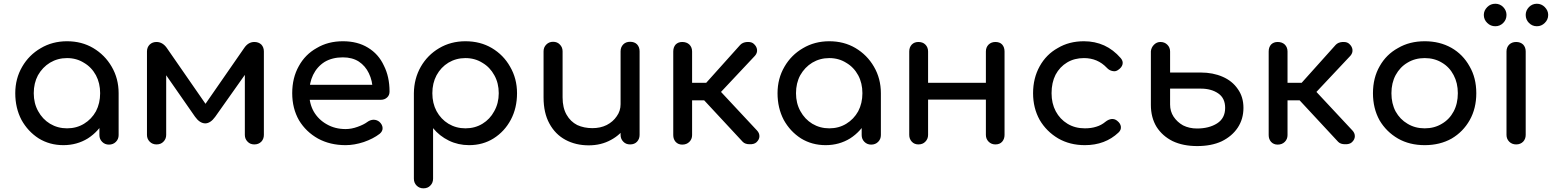

<svg xmlns="http://www.w3.org/2000/svg" viewBox="-20 -771 8285 1025"><path d="M318.4 3.9Q245.1 3.9 186.5 -32.2Q128.9 -69.3 94.7 -130.9Q61.5 -194.3 61.5 -273.4Q61.5 -351.6 98.6 -415Q134.8 -477.5 197.3 -513.7Q259.8 -550.8 337.9 -550.8Q416 -550.8 477.5 -514.6Q540 -477.5 576.2 -415Q613.3 -351.6 613.3 -273.4Q599.6 -273.4 574.2 -273.4Q574.2 -194.3 540 -131.8Q506.8 -69.3 449.2 -32.2Q390.6 3.9 318.4 3.9ZM337.9 -85.9Q388.7 -85.9 428.7 -110.4Q468.8 -134.8 492.2 -176.8Q514.6 -219.7 514.6 -273.4Q514.6 -327.1 492.2 -369.1Q468.8 -412.1 428.7 -435.5Q388.7 -460.9 337.9 -460.9Q288.1 -460.9 247.1 -436.5Q207 -412.1 182.6 -369.1Q160.2 -327.1 160.2 -273.4Q160.2 -219.7 183.6 -177.7Q207 -134.8 247.1 -110.4Q288.1 -85.9 337.9 -85.9ZM561.5 1Q540 1 525.4 -13.7Q510.7 -28.3 510.7 -49.8Q510.7 -100.6 510.7 -203.1Q515.6 -229.5 530.3 -308.6Q550.8 -299.8 613.3 -273.4Q613.3 -216.8 613.3 -49.8Q613.3 -28.3 598.6 -13.7Q584 1 561.5 1Z M815.4 0Q793.9 0 779.3 -14.6Q764.6 -29.3 764.6 -50.8Q764.6 -199.2 764.6 -496.1Q764.6 -518.6 779.3 -533.2Q793.9 -546.9 815.4 -546.9Q847.7 -546.9 870.1 -515.6Q938.5 -416 1077.1 -216.8Q1128.9 -292 1284.2 -515.6Q1305.7 -546.9 1337.9 -546.9Q1360.4 -546.9 1375 -533.2Q1388.7 -518.6 1388.7 -496.1Q1388.7 -347.7 1388.7 -50.8Q1388.7 -29.3 1375 -14.6Q1360.4 0 1337.9 0Q1315.4 0 1301.8 -14.6Q1287.1 -29.3 1287.1 -50.8Q1287.1 -171.9 1287.1 -415Q1293 -413.1 1312.5 -407.2Q1266.6 -341.8 1128.9 -147.5Q1103.5 -112.3 1075.2 -112.3Q1045.9 -113.3 1021.5 -147.5Q961.9 -233.4 840.8 -407.2Q847.7 -409.2 867.2 -415Q867.2 -324.2 867.2 -50.8Q867.2 -29.3 852.5 -14.6Q838.9 0 815.4 0Z M1825.2 3.9Q1742.2 3.9 1677.7 -31.2Q1613.3 -67.4 1576.2 -128.9Q1540 -192.4 1540 -273.4Q1540 -355.5 1575.2 -418Q1609.4 -480.5 1670.9 -514.6Q1731.4 -550.8 1810.5 -550.8Q1888.7 -550.8 1944.3 -516.6Q2001 -482.4 2029.3 -420.9Q2059.6 -361.3 2059.6 -282.2Q2059.6 -262.7 2046.9 -251Q2033.2 -238.3 2013.7 -238.3Q1878.9 -238.3 1610.4 -238.3Q1610.4 -257.8 1610.4 -318.4Q1710.9 -318.4 2010.7 -318.4Q2000 -310.5 1969.7 -290Q1968.8 -339.8 1949.2 -379.9Q1930.7 -418.9 1895.5 -442.4Q1860.4 -464.8 1810.5 -464.8Q1753.9 -464.8 1712.9 -440.4Q1672.9 -415 1651.4 -371.1Q1630.9 -328.1 1630.9 -273.4Q1630.9 -217.8 1655.3 -174.8Q1680.7 -131.8 1724.6 -107.4Q1768.6 -82 1825.2 -82Q1856.4 -82 1888.7 -93.8Q1921.9 -105.5 1941.4 -120.1Q1956.1 -130.9 1973.6 -131.8Q1991.2 -131.8 2004.9 -121.1Q2021.5 -106.4 2022.5 -87.9Q2023.4 -70.3 2006.8 -56.6Q1972.7 -30.3 1921.9 -12.7Q1871.1 3.9 1825.2 3.9Z M2240.2 234.4Q2218.8 234.4 2204.1 219.7Q2189.5 205.1 2189.5 182.6Q2189.5 31.2 2189.5 -273.4Q2190.4 -351.6 2226.6 -415Q2262.7 -477.5 2324.2 -513.7Q2386.7 -550.8 2464.8 -550.8Q2543.9 -550.8 2605.5 -514.6Q2668 -477.5 2703.1 -415Q2740.2 -351.6 2740.2 -273.4Q2740.2 -194.3 2707 -131.8Q2673.8 -69.3 2615.2 -32.2Q2557.6 3.9 2484.4 3.9Q2425.8 3.9 2376 -20.5Q2326.2 -44.9 2292 -86.9Q2292 2.9 2292 182.6Q2292 205.1 2277.3 219.7Q2263.7 234.4 2240.2 234.4ZM2464.8 -85.9Q2515.6 -85.9 2555.7 -110.4Q2595.7 -134.8 2618.2 -176.8Q2642.6 -219.7 2642.6 -273.4Q2642.6 -327.1 2619.1 -369.1Q2595.7 -412.1 2555.7 -435.5Q2515.6 -460.9 2464.8 -460.9Q2415 -460.9 2374 -436.5Q2334 -412.1 2310.5 -369.1Q2288.1 -327.1 2288.1 -273.4Q2288.1 -219.7 2310.5 -177.7Q2334 -134.8 2374 -110.4Q2415 -85.9 2464.8 -85.9Z M3123 4.9Q3053.7 4.9 2999 -24.4Q2944.3 -53.7 2913.1 -111.3Q2881.8 -168 2881.8 -251Q2881.8 -333 2881.8 -497.1Q2881.8 -518.6 2896.5 -533.2Q2911.1 -547.9 2932.6 -547.9Q2955.1 -547.9 2968.8 -533.2Q2983.4 -518.6 2983.4 -497.1Q2983.4 -415 2983.4 -251Q2983.4 -195.3 3004.9 -158.2Q3025.4 -122.1 3061.5 -103.5Q3097.7 -86.9 3142.6 -86.9Q3185.5 -86.9 3218.8 -103.5Q3252.9 -121.1 3272.5 -150.4Q3293 -178.7 3293 -214.8Q3313.5 -214.8 3355.5 -214.8Q3355.5 -153.3 3325.2 -102.5Q3294.9 -52.7 3242.2 -24.4Q3189.5 4.9 3123 4.9ZM3343.8 0Q3321.3 0 3307.6 -14.6Q3293 -29.3 3293 -50.8Q3293 -199.2 3293 -497.1Q3293 -519.5 3307.6 -534.2Q3321.3 -547.9 3343.8 -547.9Q3367.2 -547.9 3380.9 -534.2Q3394.5 -519.5 3394.5 -497.1Q3394.5 -348.6 3394.5 -50.8Q3394.5 -29.3 3380.9 -14.6Q3367.2 0 3343.8 0Z M4018.6 -11.7Q4005.9 0 3981.4 -1Q3958 -1 3945.3 -13.7Q3864.3 -100.6 3702.1 -275.4Q3759.8 -338.9 3931.6 -531.2Q3944.3 -544.9 3967.8 -546.9Q3971.7 -546.9 3974.6 -546.9Q3993.2 -546.9 4003.9 -537.1Q4019.5 -523.4 4021.5 -505.9Q4023.4 -488.3 4010.7 -473.6Q3950.2 -409.2 3829.1 -280.3Q3877 -228.5 4021.5 -74.2Q4034.2 -60.5 4034.2 -43.9Q4034.2 -26.4 4018.6 -11.7ZM3622.1 1Q3600.6 1 3586.9 -13.7Q3574.2 -28.3 3574.2 -49.8Q3574.2 -198.2 3574.2 -496.1Q3574.2 -518.6 3586.9 -533.2Q3600.6 -546.9 3622.1 -546.9Q3645.5 -546.9 3660.2 -533.2Q3674.8 -518.6 3674.8 -496.1Q3674.8 -440.4 3674.8 -329.1Q3706.1 -329.1 3802.7 -329.1Q3802.7 -305.7 3802.7 -235.4Q3770.5 -235.4 3674.8 -235.4Q3674.8 -188.5 3674.8 -49.8Q3674.8 -28.3 3660.2 -13.7Q3645.5 1 3622.1 1Z M4387.7 3.9Q4314.5 3.9 4255.9 -32.2Q4198.2 -69.3 4164.1 -130.9Q4130.9 -194.3 4130.9 -273.4Q4130.9 -351.6 4168 -415Q4204.1 -477.5 4266.6 -513.7Q4329.1 -550.8 4407.2 -550.8Q4485.4 -550.8 4546.9 -514.6Q4609.4 -477.5 4645.5 -415Q4682.6 -351.6 4682.6 -273.4Q4668.9 -273.4 4643.6 -273.4Q4643.6 -194.3 4609.4 -131.8Q4576.2 -69.3 4518.6 -32.2Q4460 3.9 4387.7 3.9ZM4407.2 -85.9Q4458 -85.9 4498 -110.4Q4538.1 -134.8 4561.5 -176.8Q4584 -219.7 4584 -273.4Q4584 -327.1 4561.5 -369.1Q4538.1 -412.1 4498 -435.5Q4458 -460.9 4407.2 -460.9Q4357.4 -460.9 4316.4 -436.5Q4276.4 -412.1 4252 -369.1Q4229.5 -327.1 4229.5 -273.4Q4229.5 -219.7 4252.9 -177.7Q4276.4 -134.8 4316.4 -110.4Q4357.4 -85.9 4407.2 -85.9ZM4630.9 1Q4609.4 1 4594.7 -13.7Q4580.1 -28.3 4580.1 -49.8Q4580.1 -100.6 4580.1 -203.1Q4585 -229.5 4599.6 -308.6Q4620.1 -299.8 4682.6 -273.4Q4682.6 -216.8 4682.6 -49.8Q4682.6 -28.3 4668 -13.7Q4653.3 1 4630.9 1Z M5293.9 0Q5272.5 0 5257.8 -14.6Q5243.2 -29.3 5243.2 -50.8Q5243.2 -199.2 5243.2 -496.1Q5243.2 -518.6 5257.8 -533.2Q5272.5 -546.9 5293.9 -546.9Q5317.4 -546.9 5330.1 -533.2Q5342.8 -518.6 5342.8 -496.1Q5342.8 -347.7 5342.8 -50.8Q5342.8 -29.3 5330.1 -14.6Q5317.4 0 5293.9 0ZM4882.8 0Q4861.3 0 4847.7 -14.6Q4834 -29.3 4834 -50.8Q4834 -199.2 4834 -496.1Q4834 -518.6 4847.7 -533.2Q4861.3 -546.9 4882.8 -546.9Q4906.2 -546.9 4919.9 -533.2Q4934.6 -518.6 4934.6 -496.1Q4934.6 -347.7 4934.6 -50.8Q4934.6 -29.3 4919.9 -14.6Q4906.2 0 4882.8 0ZM4920.9 -239.3Q4920.9 -261.7 4920.9 -329.1Q5008.8 -329.1 5272.5 -329.1Q5272.5 -306.6 5272.5 -239.3Q5184.6 -239.3 4920.9 -239.3Z M5771.5 3.9Q5691.4 3.9 5628.9 -32.2Q5566.4 -69.3 5530.3 -130.9Q5495.1 -194.3 5495.1 -273.4Q5495.1 -353.5 5530.3 -417Q5565.4 -480.5 5627 -514.6Q5687.5 -550.8 5766.6 -550.8Q5825.2 -550.8 5875 -528.3Q5923.8 -505.9 5962.9 -460.9Q5973.6 -448.2 5973.6 -435.5Q5973.6 -431.6 5972.7 -427.7Q5968.8 -411.1 5950.2 -398.4Q5936.5 -387.7 5919.9 -391.6Q5902.3 -394.5 5888.7 -409.2Q5839.8 -460.9 5766.6 -460.9Q5715.8 -460.9 5676.8 -437.5Q5637.7 -414.1 5615.2 -372.1Q5593.8 -330.1 5593.8 -273.4Q5593.8 -218.8 5616.2 -176.8Q5638.7 -134.8 5678.7 -110.4Q5718.8 -85.9 5771.5 -85.9Q5806.6 -85.9 5833 -94.7Q5859.4 -102.5 5881.8 -121.1Q5897.5 -133.8 5915 -135.7Q5931.6 -136.7 5944.3 -126Q5961.9 -112.3 5963.9 -94.7Q5965.8 -77.1 5951.2 -63.5Q5879.9 3.9 5771.5 3.9Z M6371.1 8.8Q6295.9 8.8 6240.2 -17.6Q6185.5 -44.9 6154.3 -93.8Q6124 -143.6 6124 -210.9Q6124 -306.6 6124 -497.1Q6126 -517.6 6140.6 -532.2Q6155.3 -546.9 6174.8 -546.9Q6197.3 -546.9 6211.9 -532.2Q6226.6 -517.6 6226.6 -496.1Q6226.6 -459 6226.6 -383.8Q6267.6 -383.8 6390.6 -383.8Q6455.1 -383.8 6506.8 -361.3Q6558.6 -338.9 6587.9 -295.9Q6618.2 -253.9 6618.2 -195.3Q6618.2 -135.7 6587.9 -89.8Q6557.6 -43.9 6502 -16.6Q6447.3 8.8 6371.1 8.8ZM6370.1 -85Q6434.6 -85 6477.5 -112.3Q6520.5 -139.6 6520.5 -195.3Q6520.5 -247.1 6483.4 -272.5Q6446.3 -297.9 6390.6 -297.9Q6335.9 -297.9 6226.6 -297.9Q6226.6 -276.4 6226.6 -212.9Q6226.6 -176.8 6245.1 -148.4Q6264.6 -119.1 6295.9 -101.6Q6329.1 -85 6370.1 -85Z M7197.3 -11.7Q7184.6 0 7160.2 -1Q7136.7 -1 7124 -13.7Q7043 -100.6 6880.9 -275.4Q6938.5 -338.9 7110.4 -531.2Q7123 -544.9 7146.5 -546.9Q7150.4 -546.9 7153.3 -546.9Q7171.9 -546.9 7182.6 -537.1Q7198.2 -523.4 7200.2 -505.9Q7202.1 -488.3 7189.5 -473.6Q7128.9 -409.2 7007.8 -280.3Q7055.7 -228.5 7200.2 -74.2Q7212.9 -60.5 7212.9 -43.9Q7212.9 -26.4 7197.3 -11.7ZM6800.8 1Q6779.3 1 6765.6 -13.7Q6752.9 -28.3 6752.9 -49.8Q6752.9 -198.2 6752.9 -496.1Q6752.9 -518.6 6765.6 -533.2Q6779.3 -546.9 6800.8 -546.9Q6824.2 -546.9 6838.9 -533.2Q6853.5 -518.6 6853.5 -496.1Q6853.5 -440.4 6853.5 -329.1Q6884.8 -329.1 6981.4 -329.1Q6981.4 -305.7 6981.4 -235.4Q6949.2 -235.4 6853.5 -235.4Q6853.5 -188.5 6853.5 -49.8Q6853.5 -28.3 6838.9 -13.7Q6824.2 1 6800.8 1Z M7585.9 3.9Q7504.9 3.9 7443.4 -31.2Q7380.9 -67.4 7344.7 -128.9Q7309.6 -192.4 7309.6 -273.4Q7309.6 -355.5 7345.7 -418Q7380.9 -480.5 7443.4 -514.6Q7504.9 -550.8 7585.9 -550.8Q7666 -550.8 7728.5 -515.6Q7790 -480.5 7825.2 -417Q7861.3 -355.5 7861.3 -273.4Q7861.3 -192.4 7826.2 -129.9Q7791 -67.4 7729.5 -31.2Q7667 3.9 7585.9 3.9ZM7585.9 -85.9Q7637.7 -85.9 7677.7 -110.4Q7717.8 -133.8 7740.2 -175.8Q7762.7 -217.8 7762.7 -273.4Q7762.7 -328.1 7740.2 -370.1Q7717.8 -413.1 7677.7 -436.5Q7637.7 -460.9 7585.9 -460.9Q7534.2 -460.9 7494.1 -436.5Q7454.1 -413.1 7430.7 -370.1Q7408.2 -328.1 7408.2 -273.4Q7408.2 -217.8 7430.7 -175.8Q7454.1 -133.8 7494.1 -110.4Q7534.2 -85.9 7585.9 -85.9Z M8074.2 0Q8051.8 0 8037.1 -14.6Q8022.5 -29.3 8022.5 -50.8Q8022.5 -199.2 8022.5 -496.1Q8022.5 -518.6 8037.1 -533.2Q8051.8 -546.9 8074.2 -546.9Q8096.7 -546.9 8111.3 -533.2Q8125 -518.6 8125 -496.1Q8125 -347.7 8125 -50.8Q8125 -29.3 8111.3 -14.6Q8096.7 0 8074.2 0ZM7962.9 -630.9Q7937.5 -630.9 7919.9 -648.4Q7901.4 -666 7901.4 -691.4Q7901.4 -714.8 7919.9 -733.4Q7937.5 -751 7962.9 -751Q7987.3 -751 8004.9 -733.4Q8022.5 -714.8 8022.5 -691.4Q8022.5 -666 8004.9 -648.4Q7987.3 -630.9 7962.9 -630.9ZM8184.6 -630.9Q8160.2 -630.9 8142.6 -648.4Q8125 -666 8125 -691.4Q8125 -714.8 8142.6 -733.4Q8160.2 -751 8184.6 -751Q8209 -751 8226.6 -733.4Q8245.1 -714.8 8245.1 -691.4Q8245.1 -666 8226.6 -648.4Q8209 -630.9 8184.6 -630.9Z"/></svg>

Font: Abed
Style: Bold
Weight: 700
Designer: Johan Aakerlund
Version: Version 3.105